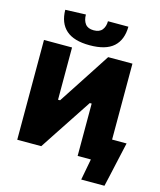

<svg xmlns="http://www.w3.org/2000/svg" viewBox="-154 -1066 1104 1325"><g transform="rotate(15 397.5 -404.0)"><path d="M371 -759Q258 -759 202.5 -808.2Q147 -857.5 146 -952L292 -957.5Q292 -916 311 -891Q330 -866 371 -866Q413 -866 432 -890.2Q451 -914.5 451 -952H597Q596 -857.5 541 -808.2Q486 -759 371 -759ZM58 0V-713H258.5V-339.5H273L366.5 -482.5Q402.5 -538 439 -593.8Q475.5 -649.5 516.5 -713H690V-170.5H793.5Q784.5 -130 775 -88Q765.5 -46 757 -7Q748.5 31.5 739.5 72Q730.5 112.5 721.5 151H555.5L584 0H489.5V-374H476L381 -230Q337.5 -164.5 301 -108.8Q264.5 -53 229.5 0Z"/></g></svg>

Font: Commissioner ExtraBold
Style: Regular
Weight: 800
Designer: Kostas Bartsokas
Foundry: Kostas Bartsokas
Version: Version 1.000; ttfautohint (v1.8.3)